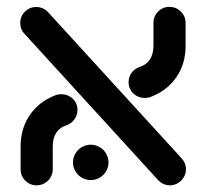

<svg xmlns="http://www.w3.org/2000/svg" viewBox="-20 -544 611 569"><path d="M448.9 -10 53 -443.3Q46.7 -449.6 43.3 -458.1Q40 -466.7 40 -475.9Q40 -495.6 53.9 -509.4Q67.8 -523.3 87.4 -523.3Q97.4 -523.3 106.5 -519.4Q115.6 -515.6 121.9 -508.5L517.8 -75.2Q531.1 -61.1 531.1 -42.6Q531.1 -29.6 524.6 -18.7Q518.1 -7.8 507.2 -1.3Q496.3 5.2 483.3 5.2Q473.3 5.2 464.4 1.1Q455.6 -3 448.9 -10ZM41.1 -42.2V-110Q41.1 -163 67.8 -202.2Q94.4 -241.5 140 -260Q150 -264.8 161.5 -264.8Q174.1 -264.8 185 -259.1Q195.9 -253.3 202.8 -242.8Q209.6 -232.2 209.6 -218.1Q209.6 -203 200.9 -190.7Q192.2 -178.5 178.5 -173.3Q158.1 -167.4 147.2 -151.3Q136.3 -135.2 136.3 -110V-42.2Q136.3 -29.3 129.8 -18.3Q123.3 -7.4 112.4 -1.1Q101.5 5.2 88.5 5.2Q68.9 5.2 55 -8.7Q41.1 -22.6 41.1 -42.2ZM409.3 -253.7Q396.7 -253.7 385.7 -259.4Q374.8 -265.2 368 -275.7Q361.1 -286.3 361.1 -300.4Q361.1 -315.9 369.8 -328Q378.5 -340 392.6 -345.2Q413 -351.1 423.9 -367.4Q434.8 -383.7 434.8 -408.5V-476.3Q434.8 -495.9 448.7 -509.8Q462.6 -523.7 482.2 -523.7Q495.2 -523.7 506.1 -517.4Q517 -511.1 523.5 -500.2Q530 -489.3 530 -476.3V-408.5Q530 -355.2 503.3 -316.1Q476.7 -277 430.7 -258.5Q420.7 -253.7 409.3 -253.7ZM196.3 -62.6Q196.3 -76.7 203.3 -88.9Q210.4 -101.1 222.6 -108.1Q234.8 -115.2 248.9 -115.2Q263 -115.2 275.2 -108.1Q287.4 -101.1 294.4 -88.9Q301.5 -76.7 301.5 -62.6Q301.5 -48.5 294.4 -36.5Q287.4 -24.4 275.2 -17.4Q263 -10.4 248.9 -10.4Q234.8 -10.4 222.6 -17.4Q210.4 -24.4 203.3 -36.5Q196.3 -48.5 196.3 -62.6Z"/></svg>

Font: 26F Galaxy Hebrew Extra Bold
Style: Regular
Weight: 800
Designer: C₂₉H₂₅N₃O₅
Version: Version 1.000